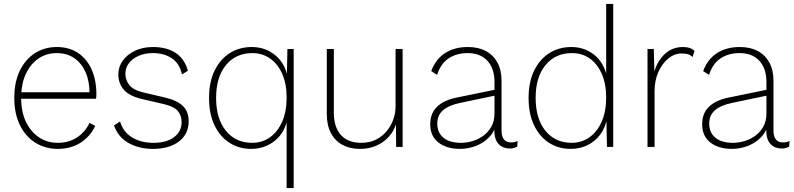

<svg xmlns="http://www.w3.org/2000/svg" viewBox="-20 -750 4052 980"><path d="M276 10Q212 10 161.5 -21Q111 -52 82 -110.5Q53 -169 53 -250Q53 -332 81.5 -390Q110 -448 159 -479Q208 -510 270 -510Q333 -510 378 -480Q423 -450 447.5 -395.5Q472 -341 472 -268Q472 -262 471.5 -256.5Q471 -251 470 -246H75V-279H455L437 -272Q437 -335 417 -381Q397 -427 359.5 -453Q322 -479 269 -479Q217 -479 176 -451Q135 -423 111.5 -372Q88 -321 88 -250Q88 -179 112.5 -128Q137 -77 179 -49Q221 -21 275 -21Q331 -21 373 -48.5Q415 -76 437 -123L466 -107Q449 -71 421 -44.5Q393 -18 356 -4Q319 10 276 10Z M761 10Q689 10 635.5 -20.5Q582 -51 562 -110L593 -130Q608 -77 653.5 -49Q699 -21 764 -21Q830 -21 868.5 -50Q907 -79 907 -127Q907 -161 887 -184Q867 -207 815 -219L707 -244Q641 -259 612.5 -291.5Q584 -324 584 -370Q584 -409 606.5 -440.5Q629 -472 669 -491Q709 -510 761 -510Q831 -510 876.5 -480Q922 -450 939 -389L909 -370Q896 -427 856.5 -453Q817 -479 761 -479Q719 -479 687.5 -465Q656 -451 638 -427.5Q620 -404 620 -373Q620 -341 640.5 -315.5Q661 -290 712 -278L823 -252Q883 -238 913 -209.5Q943 -181 943 -131Q943 -66 893.5 -28Q844 10 761 10Z M1443 210V-151L1448 -146Q1433 -71 1381.5 -30.5Q1330 10 1262 10Q1200 10 1151.5 -21Q1103 -52 1075 -110.5Q1047 -169 1047 -250Q1047 -332 1075.5 -390Q1104 -448 1153 -479Q1202 -510 1265 -510Q1333 -510 1383.5 -469.5Q1434 -429 1449 -355L1444 -354L1447 -500H1479V210ZM1267 -21Q1319 -21 1358.5 -49.5Q1398 -78 1420.5 -129.5Q1443 -181 1443 -251Q1443 -322 1420.5 -373Q1398 -424 1358.5 -451.5Q1319 -479 1268 -479Q1184 -479 1133.5 -418Q1083 -357 1083 -250Q1083 -144 1133 -82.5Q1183 -21 1267 -21Z M1816 10Q1767 10 1729 -10Q1691 -30 1669.5 -70Q1648 -110 1648 -168V-500H1684V-176Q1684 -101 1720 -61Q1756 -21 1824 -21Q1867 -21 1899.5 -37.5Q1932 -54 1954 -81Q1976 -108 1987.5 -140.5Q1999 -173 1999 -206V-500H2035V0H2002L2001 -115Q1989 -79 1963 -50.5Q1937 -22 1900 -6Q1863 10 1816 10Z M2504 -332Q2504 -400 2468 -439.5Q2432 -479 2367 -479Q2311 -479 2270.5 -452.5Q2230 -426 2211 -368L2181 -387Q2203 -447 2251 -478.5Q2299 -510 2368 -510Q2421 -510 2459 -490Q2497 -470 2518.5 -431.5Q2540 -393 2540 -337V-84Q2540 -23 2589 -23Q2599 -23 2607 -25Q2615 -27 2622 -30L2620 -1Q2614 2 2604.5 5Q2595 8 2581 8Q2562 8 2544 -0.5Q2526 -9 2514.5 -29.5Q2503 -50 2503 -87V-122L2514 -125Q2506 -80 2477 -50Q2448 -20 2408.5 -5Q2369 10 2328 10Q2260 10 2218 -22.5Q2176 -55 2176 -116Q2176 -172 2211 -205.5Q2246 -239 2311 -252L2511 -293V-263L2330 -225Q2271 -213 2241.5 -187.5Q2212 -162 2212 -119Q2212 -73 2243.5 -47Q2275 -21 2334 -21Q2361 -21 2390.5 -29.5Q2420 -38 2446 -56.5Q2472 -75 2488 -103.5Q2504 -132 2504 -171Z M2893 10Q2831 10 2782.5 -21Q2734 -52 2706 -110.5Q2678 -169 2678 -250Q2678 -332 2706.5 -390Q2735 -448 2784 -479Q2833 -510 2896 -510Q2963 -510 3012.5 -470.5Q3062 -431 3078 -360L3074 -357V-730H3110V0H3078L3075 -147L3079 -148Q3070 -98 3043 -62.5Q3016 -27 2977.5 -8.5Q2939 10 2893 10ZM2898 -21Q2949 -21 2989 -49.5Q3029 -78 3051.5 -130Q3074 -182 3074 -252Q3074 -322 3051.5 -373Q3029 -424 2990 -451.5Q2951 -479 2899 -479Q2815 -479 2764.5 -418Q2714 -357 2714 -250Q2714 -144 2764 -82.5Q2814 -21 2898 -21Z M3285 0V-500H3317L3320 -385Q3336 -440 3374 -475Q3412 -510 3466 -510Q3486 -510 3500.5 -505Q3515 -500 3525 -490L3515 -459Q3506 -468 3494 -472.5Q3482 -477 3458 -477Q3422 -477 3390.5 -451Q3359 -425 3340 -381.5Q3321 -338 3321 -285V0Z M3892 -332Q3892 -400 3856 -439.5Q3820 -479 3755 -479Q3699 -479 3658.5 -452.5Q3618 -426 3599 -368L3569 -387Q3591 -447 3639 -478.5Q3687 -510 3756 -510Q3809 -510 3847 -490Q3885 -470 3906.5 -431.5Q3928 -393 3928 -337V-84Q3928 -23 3977 -23Q3987 -23 3995 -25Q4003 -27 4010 -30L4008 -1Q4002 2 3992.5 5Q3983 8 3969 8Q3950 8 3932 -0.5Q3914 -9 3902.5 -29.5Q3891 -50 3891 -87V-122L3902 -125Q3894 -80 3865 -50Q3836 -20 3796.5 -5Q3757 10 3716 10Q3648 10 3606 -22.5Q3564 -55 3564 -116Q3564 -172 3599 -205.5Q3634 -239 3699 -252L3899 -293V-263L3718 -225Q3659 -213 3629.5 -187.5Q3600 -162 3600 -119Q3600 -73 3631.5 -47Q3663 -21 3722 -21Q3749 -21 3778.5 -29.5Q3808 -38 3834 -56.5Q3860 -75 3876 -103.5Q3892 -132 3892 -171Z"/></svg>

Font: Kantumruy Pro ExtraLight
Style: Regular
Weight: 250
Version: Version 1.002